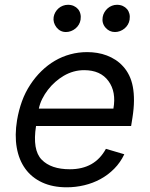

<svg xmlns="http://www.w3.org/2000/svg" viewBox="-20 -770 624 801"><path d="M51.1 -268.5Q58.2 -310.4 71.6 -347.3Q84.9 -384.2 106.2 -416.5Q127.1 -448.5 153.1 -473.7Q179 -498.9 209 -516.5Q239 -534.1 272.9 -543.3Q306.8 -552.6 343.8 -552.6Q365.1 -552.6 385.8 -549.2Q406.6 -545.8 425.8 -538.5Q445 -531.2 462.4 -519.9Q479.8 -508.5 494 -492.5Q508.5 -476.6 518.8 -455.6Q529.1 -434.7 534.1 -408.4Q539.1 -382.1 538.9 -350.1Q538.7 -318.2 532.7 -279.8L527 -244.3H130.3Q114.7 -144.2 153.8 -104Q192.8 -63.9 271.3 -63.9Q323.2 -63.9 360.8 -85Q398.4 -106.2 421.9 -149.1L498.6 -126.4Q482.2 -92 456.5 -66.1Q430.8 -40.1 399.1 -22.9Q367.5 -5.7 331.5 2.8Q295.5 11.4 258.5 11.4Q199.6 11.4 155.9 -8.9Q112.2 -29.1 85.6 -65.9Q58.9 -102.6 49.9 -154.1Q40.8 -205.6 51.1 -268.5ZM142 -316.8H453.1Q465.6 -386.7 432.5 -431.8Q399.5 -477.3 331 -477.3Q285.9 -477.3 245.4 -453.5Q227.3 -442.8 210.6 -428.1Q193.9 -413.4 180 -395.4Q166.2 -377.5 156.2 -357.6Q146.3 -337.7 142 -316.8ZM408.4 -698.9Q410.2 -709.5 415.7 -718.9Q421.2 -728.3 429.2 -735.3Q437.1 -742.2 447.1 -746.1Q457 -750 468 -750Q481.5 -750 492.2 -745.2Q502.8 -740.4 509.9 -732.1Q517 -723.7 519.9 -712.4Q522.7 -701 520.6 -687.5Q518.8 -676.5 513.3 -667.3Q507.8 -658 499.5 -651.1Q491.1 -644.2 480.8 -640.3Q470.5 -636.4 459.5 -636.4Q436.1 -636.4 420.1 -654.8Q404.1 -673.3 408.4 -698.9ZM203.8 -698.9Q205.6 -709.5 210.9 -718.9Q216.3 -728.3 224.3 -735.3Q232.2 -742.2 242.4 -746.1Q252.5 -750 263.5 -750Q277 -750 287.6 -745.2Q298.3 -740.4 305.4 -732.1Q312.5 -723.7 315.3 -712.4Q318.2 -701 316.1 -687.5Q314.3 -676.5 308.8 -667.3Q303.3 -658 294.9 -651.1Q286.6 -644.2 276.3 -640.3Q266 -636.4 255 -636.4Q231.5 -636.4 215.9 -655.5Q200.3 -675.8 203.8 -698.9Z"/></svg>

Font: Inter P
Style: Italic
Weight: 400
Italic angle: -9.40001°
Designer: Rasmus Andersson
Foundry: rsms
Version: Version 3.018;git-588b23468